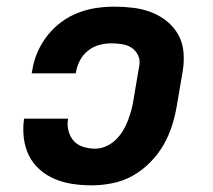

<svg xmlns="http://www.w3.org/2000/svg" viewBox="-20 -548 640 576"><path d="M256 8Q226 8 198.5 4Q171 0 145.5 -10.5Q120 -21 99.5 -39Q79 -57 67 -81Q55 -105 51.5 -133.5Q48 -162 52 -191V-192H184V-191Q181 -173 185.5 -155.5Q190 -138 201 -125.5Q212 -113 229.5 -107.5Q247 -102 265 -102Q282 -102 298 -109Q314 -116 327 -128.5Q340 -141 349 -156Q358 -171 364 -187Q370 -203 374.5 -219.5Q379 -236 381 -252L398 -352Q401 -368 394 -382.5Q387 -397 374.5 -405Q362 -413 346 -415.5Q330 -418 314 -418Q296 -418 277.5 -413Q259 -408 244 -396Q229 -384 220 -367Q211 -350 208 -332L207 -328H75L77 -338Q81 -365 92.5 -391.5Q104 -418 122 -441Q140 -464 163.5 -481.5Q187 -499 214 -509.5Q241 -520 268.5 -524Q296 -528 323 -528Q352 -528 380.5 -524.5Q409 -521 434.5 -511Q460 -501 481 -484Q502 -467 515 -443.5Q528 -420 530.5 -391.5Q533 -363 528 -334L511 -234Q506 -203 496.5 -172.5Q487 -142 471 -114Q455 -86 431 -61.5Q407 -37 378.5 -21Q350 -5 318 1.5Q286 8 256 8Z"/></svg>

Font: Iosevka Aile Extrabold Oblique
Style: Regular
Weight: 800
Italic angle: -9°
Designer: Belleve Invis
Foundry: Belleve Invis
Version: Version 31.1.0; ttfautohint (v1.8.4)